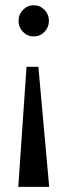

<svg xmlns="http://www.w3.org/2000/svg" viewBox="-20 -541 256 728"><path d="M148.7 -503.7Q165.5 -486.3 165.5 -461.9Q165.5 -437.5 148.7 -420.2Q131.8 -402.8 107.9 -402.8Q84 -402.8 67.1 -420.2Q50.3 -437.5 50.3 -461.9Q50.3 -486.3 67.1 -503.7Q84 -521 107.9 -521Q131.8 -521 148.7 -503.7ZM166.5 167.5H49.3L80.6 -287.6H125.5Z"/></svg>

Font: Molengo
Style: Regular
Weight: 400
Designer: moyogo
Foundry: moyogo
Version: Version 0.11; ttfautohint (v0.8) -G 32 -r 16 -x